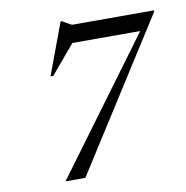

<svg xmlns="http://www.w3.org/2000/svg" viewBox="-82 -819 867 897"><g transform="rotate(-10 351.5 -370.0)"><path d="M700 -705 251 0H157L622.5 -631H300.5L186 -495H173L264 -740H268.5L313.5 -715H703Z"/></g></svg>

Font: Newsreader Display
Style: Italic
Weight: 400
Italic angle: -17°
Designer: Hugues Gentile
Foundry: Production Type
Version: Version 1.001